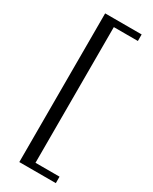

<svg xmlns="http://www.w3.org/2000/svg" viewBox="-224 -729 781 979"><g transform="rotate(30 166.5 -239.5)"><path d="M296.9 198.2H82V-677.2H296.9V-638.7H155.3V160.2H296.9Z"/></g></svg>

Font: Jameel Khushkhat-L
Style: Regular
Weight: 400
Version: Version 3.5